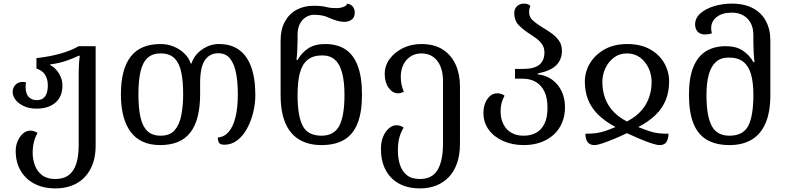

<svg xmlns="http://www.w3.org/2000/svg" viewBox="-20 -792 4374 1064"><path d="M287 252Q219 252 169.5 225.5Q120 199 93.5 152.5Q67 106 67 45Q67 14 78.5 -11.5Q90 -37 108 -52.5Q126 -68 148 -68Q158 -68 168 -65Q178 -62 188 -55Q175 -33 168 -5.5Q161 22 161 54Q161 91 173.5 124.5Q186 158 213.5 179Q241 200 286 200Q333 200 361.5 178Q390 156 403 114Q416 72 416 13V-383Q416 -402 417 -425.5Q418 -449 422 -483H416Q383 -467 344 -454Q305 -441 258 -435V-431Q276 -423 291.5 -405.5Q307 -388 316.5 -365.5Q326 -343 326 -318Q326 -257 287.5 -223.5Q249 -190 182 -190Q143 -190 113 -203.5Q83 -217 66.5 -238.5Q50 -260 50 -284Q50 -297 56.5 -309.5Q63 -322 75.5 -330Q88 -338 106 -338Q110 -338 114.5 -337.5Q119 -337 124 -336Q123 -329 122.5 -323Q122 -317 122 -311Q122 -272 139.5 -254.5Q157 -237 183 -237Q204 -237 217.5 -246Q231 -255 238 -273.5Q245 -292 245 -320Q245 -352 230.5 -376.5Q216 -401 182 -412V-470Q254 -478 313.5 -494.5Q373 -511 416 -536H510V14Q510 90 482 143.5Q454 197 404 224.5Q354 252 287 252Z M868 12Q759 12 704.5 -60.5Q650 -133 650 -269Q650 -408 704 -478Q758 -548 870 -548Q908 -548 942.5 -534Q977 -520 1002 -495.5Q1027 -471 1037 -440H1041Q1056 -487 1099.5 -517.5Q1143 -548 1193 -548Q1260 -548 1304.5 -516Q1349 -484 1372 -421Q1395 -358 1395 -264Q1395 -217 1383 -168.5Q1371 -120 1349 -79.5Q1327 -39 1295 -14.5Q1263 10 1224 10Q1202 10 1194.5 0Q1187 -10 1187 -30Q1223 -33 1247.5 -61.5Q1272 -90 1285 -142.5Q1298 -195 1298 -269Q1298 -331 1289 -382.5Q1280 -434 1256.5 -465.5Q1233 -497 1189 -497Q1142 -497 1115.5 -458.5Q1089 -420 1089 -332V-270Q1089 -128 1035 -58Q981 12 868 12ZM870 -40Q922 -40 948.5 -71Q975 -102 985 -154.5Q995 -207 995 -270Q995 -339 985 -389.5Q975 -440 948 -468Q921 -496 870 -496Q824 -496 797 -470.5Q770 -445 758.5 -394.5Q747 -344 747 -269Q747 -193 758.5 -142Q770 -91 797 -65.5Q824 -40 870 -40Z M1761 12Q1691 12 1640 -17.5Q1589 -47 1562 -108.5Q1535 -170 1535 -266V-568Q1535 -629 1558.5 -672Q1582 -715 1623 -737.5Q1664 -760 1718 -760Q1744 -760 1761 -758Q1778 -756 1793 -752Q1806 -749 1818 -748Q1830 -747 1846 -747Q1865 -747 1882 -753Q1899 -759 1905 -772Q1926 -768 1936 -754Q1946 -740 1946 -723Q1946 -695 1928.5 -683Q1911 -671 1891 -671Q1867 -671 1844.5 -678Q1822 -685 1802 -694Q1786 -702 1766 -706Q1746 -710 1719 -710Q1698 -710 1677 -698Q1656 -686 1642.5 -661.5Q1629 -637 1629 -597V-570Q1629 -546 1627.5 -515.5Q1626 -485 1623 -460H1629Q1651 -499 1687.5 -523.5Q1724 -548 1782 -548Q1849 -548 1894 -518.5Q1939 -489 1962.5 -427Q1986 -365 1986 -267Q1986 -170 1961.5 -108.5Q1937 -47 1887.5 -17.5Q1838 12 1761 12ZM1762 -40Q1831 -40 1860 -94.5Q1889 -149 1889 -266Q1889 -337 1876.5 -386Q1864 -435 1837 -460Q1810 -485 1766 -485Q1714 -485 1684 -460Q1654 -435 1641.5 -386.5Q1629 -338 1629 -267Q1629 -149 1657.5 -94.5Q1686 -40 1762 -40Z M2308 252Q2239 252 2190.5 225Q2142 198 2116.5 149Q2091 100 2091 33Q2091 -6 2103.5 -35.5Q2116 -65 2136 -81.5Q2156 -98 2177 -98Q2187 -98 2197 -95Q2207 -92 2217 -85Q2203 -63 2194 -33Q2185 -3 2185 44Q2185 86 2196.5 121.5Q2208 157 2234.5 178.5Q2261 200 2307 200Q2375 200 2405 149.5Q2435 99 2435 3V-343Q2435 -388 2421.5 -422.5Q2408 -457 2381 -476.5Q2354 -496 2315 -496Q2281 -496 2255 -479Q2229 -462 2215 -433Q2201 -404 2201 -367Q2201 -345 2205 -324.5Q2209 -304 2218 -283Q2209 -279 2201 -277Q2193 -275 2185 -275Q2156 -275 2134 -305Q2112 -335 2112 -382Q2112 -428 2139.5 -465.5Q2167 -503 2213 -525.5Q2259 -548 2315 -548Q2387 -548 2434.5 -517Q2482 -486 2505.5 -433Q2529 -380 2529 -314V4Q2529 65 2513 111.5Q2497 158 2467.5 189Q2438 220 2397.5 236Q2357 252 2308 252Z M2883 12Q2819 12 2768.5 -10.5Q2718 -33 2688.5 -73Q2659 -113 2659 -167Q2659 -194 2668 -218.5Q2677 -243 2694.5 -259Q2712 -275 2736 -275Q2745 -275 2755.5 -272Q2766 -269 2776 -262Q2764 -239 2759 -219Q2754 -199 2754 -172Q2755 -132 2770.5 -102Q2786 -72 2814.5 -56Q2843 -40 2881 -40Q2922 -40 2951.5 -56.5Q2981 -73 2997.5 -107Q3014 -141 3014 -195Q3014 -248 2997.5 -283.5Q2981 -319 2950 -337.5Q2919 -356 2876 -356H2834V-410H2876Q2941 -410 2969 -433.5Q2997 -457 2997 -500Q2997 -527 2985 -545Q2973 -563 2954 -577.5Q2935 -592 2914 -605Q2883 -625 2856.5 -650.5Q2830 -676 2830 -720Q2830 -743 2845 -757.5Q2860 -772 2885 -772Q2896 -772 2904.5 -768.5Q2913 -765 2919 -760Q2912 -742 2912 -726Q2912 -697 2933.5 -678Q2955 -659 2983 -642Q3009 -627 3034.5 -609Q3060 -591 3077 -567.5Q3094 -544 3094 -510Q3094 -462 3062.5 -430.5Q3031 -399 2960 -385V-380Q3007 -375 3041 -349.5Q3075 -324 3093 -285Q3111 -246 3111 -198Q3111 -149 3094 -110Q3077 -71 3046.5 -44Q3016 -17 2974.5 -2.5Q2933 12 2883 12Z M3274 12Q3250 12 3237.5 -3Q3225 -18 3224 -51Q3258 -51 3282 -54Q3306 -57 3330.5 -65Q3355 -73 3391 -88Q3333 -119 3295 -156.5Q3257 -194 3239 -239.5Q3221 -285 3221 -340Q3221 -394 3249.5 -441.5Q3278 -489 3330.5 -518.5Q3383 -548 3456 -548Q3530 -548 3582 -519Q3634 -490 3661 -442.5Q3688 -395 3688 -340Q3688 -284 3669.5 -238Q3651 -192 3613 -155Q3575 -118 3517 -88Q3557 -72 3582 -64Q3607 -56 3630 -53.5Q3653 -51 3685 -51Q3684 -31 3679 -17Q3674 -3 3663.5 4.5Q3653 12 3635 12Q3620 12 3589.5 2Q3559 -8 3523 -23.5Q3487 -39 3454 -54Q3421 -38 3385 -23Q3349 -8 3319.5 2Q3290 12 3274 12ZM3454 -119Q3523 -154 3557 -210Q3591 -266 3591 -339Q3591 -378 3574.5 -414Q3558 -450 3527.5 -473Q3497 -496 3454 -496Q3412 -496 3381.5 -472.5Q3351 -449 3334.5 -413Q3318 -377 3318 -339Q3318 -290 3333 -248.5Q3348 -207 3378.5 -174.5Q3409 -142 3454 -119Z M4023 12Q3947 12 3897 -17.5Q3847 -47 3822.5 -108.5Q3798 -170 3798 -267Q3798 -359 3821.5 -418.5Q3845 -478 3890.5 -507Q3936 -536 4002 -536Q4060 -536 4096.5 -511.5Q4133 -487 4155 -448H4161Q4158 -473 4156.5 -503.5Q4155 -534 4155 -558V-597Q4155 -637 4140 -664.5Q4125 -692 4098.5 -707Q4072 -722 4035 -722Q3983 -722 3952 -698Q3921 -674 3921 -636Q3921 -629 3922 -622Q3923 -615 3925 -607Q3915 -604 3905.5 -602.5Q3896 -601 3888 -601Q3869 -601 3856.5 -608.5Q3844 -616 3838 -628.5Q3832 -641 3832 -656Q3832 -692 3861.5 -718Q3891 -744 3937.5 -758Q3984 -772 4035 -772Q4105 -772 4152.5 -746.5Q4200 -721 4224.5 -675Q4249 -629 4249 -568V-266Q4249 -170 4222 -108.5Q4195 -47 4144.5 -17.5Q4094 12 4023 12ZM4022 -40Q4098 -40 4126.5 -94.5Q4155 -149 4155 -267Q4155 -332 4142.5 -378Q4130 -424 4100.5 -448.5Q4071 -473 4018 -473Q3974 -473 3947 -448.5Q3920 -424 3907.5 -377.5Q3895 -331 3895 -266Q3895 -149 3924 -94.5Q3953 -40 4022 -40Z"/></svg>

Font: Noto Serif Georgian
Style: Regular
Weight: 400
Designer: Monotype Design Team, Akaki Razmadze
Foundry: Google LLC
Version: Version 2.002